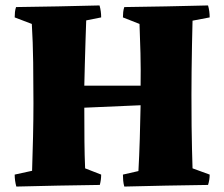

<svg xmlns="http://www.w3.org/2000/svg" viewBox="-20 -680 825 706"><path d="M40 6Q37 -5 35.5 -16Q34 -27 34 -38L98 -52Q100 -112 101.5 -177.5Q103 -243 103 -301Q103 -373 102 -450Q101 -527 97 -592L34 -616Q34 -626 35 -635.5Q36 -645 39 -654Q116 -655 193 -656.5Q270 -658 346 -660Q352 -639 352 -616L297 -605Q296 -573 294.5 -531.5Q293 -490 292 -446.5Q291 -403 290 -365H497Q498 -425 496.5 -484.5Q495 -544 493 -592L432 -616Q432 -626 433 -635.5Q434 -645 437 -654Q514 -655 591 -656.5Q668 -658 745 -660Q751 -639 751 -616L688 -604Q687 -565 686 -515.5Q685 -466 684.5 -417Q684 -368 684 -332Q684 -265 684.5 -217.5Q685 -170 686 -132.5Q687 -95 688 -61L751 -38Q751 -19 745 0Q668 1 591 2.5Q514 4 437 6Q434 -5 433 -16Q432 -27 432 -38L489 -51Q492 -105 494 -169.5Q496 -234 497 -293L290 -284Q290 -211 290.5 -159.5Q291 -108 293 -61L352 -38Q352 -19 347 0Q270 1 193 2.5Q116 4 40 6Z"/></svg>

Font: Labrada ExtraBold
Style: Regular
Weight: 800
Designer: Mercedes Jáuregui
Foundry: Omnibus-Type Team
Version: Version 1.000; ttfautohint (v1.8.4.7-5d5b)